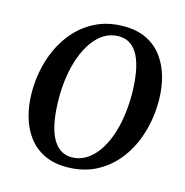

<svg xmlns="http://www.w3.org/2000/svg" viewBox="-111 -857 938 971"><g transform="rotate(15 358.0 -371.5)"><path d="M322 10Q253.5 10 203.2 -15Q153 -40 120.5 -83.8Q88 -127.5 72 -185Q56 -242.5 55.5 -307Q55 -395.5 79 -475.5Q103 -555.5 149.8 -618Q196.5 -680.5 264.8 -716.8Q333 -753 421 -753Q490 -753 540.2 -728Q590.5 -703 622.8 -659Q655 -615 670.8 -558.5Q686.5 -502 687 -439Q688 -350.5 664.2 -269.5Q640.5 -188.5 593.8 -125.8Q547 -63 478.8 -26.5Q410.5 10 322 10ZM334.5 -44.5Q374.5 -44.5 408 -64.8Q441.5 -85 467.5 -121Q493.5 -157 511.5 -205.5Q529.5 -254 538.2 -311.2Q547 -368.5 547 -431Q546.5 -494 538 -543.5Q529.5 -593 512.8 -627.2Q496 -661.5 470 -679.5Q444 -697.5 408 -697.5Q368 -697.5 334.2 -677.5Q300.5 -657.5 274.8 -621.8Q249 -586 231 -537.8Q213 -489.5 204 -432.8Q195 -376 195.5 -315Q196 -250.5 204.5 -200.5Q213 -150.5 230.2 -115.8Q247.5 -81 273.5 -62.8Q299.5 -44.5 334.5 -44.5Z"/></g></svg>

Font: Merriweather 20pt SemiBold
Style: Italic
Weight: 600
Italic angle: -7.8°
Version: Version 2.101